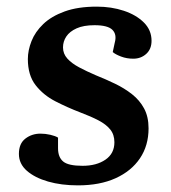

<svg xmlns="http://www.w3.org/2000/svg" viewBox="-20 -545 515 579"><path d="M229 -45Q271 -45 298 -63.5Q325 -82 325 -116Q325 -139 312.5 -154.5Q300 -170 277 -182Q254 -194 222 -206Q183 -221 147 -239.5Q111 -258 87.5 -288Q64 -318 64 -367Q64 -393 75 -421Q86 -449 110.5 -472.5Q135 -496 175 -510.5Q215 -525 272 -525Q316 -525 353.5 -512.5Q391 -500 414 -477Q437 -454 437 -422Q437 -397 421 -382.5Q405 -368 382 -368Q362 -368 345 -374.5Q328 -381 320 -388L326 -416Q333 -441 319 -455Q305 -469 265 -469Q232 -469 211 -459.5Q190 -450 180 -435Q170 -420 170 -402Q170 -383 183 -368.5Q196 -354 218.5 -342Q241 -330 269 -318Q299 -306 327 -292.5Q355 -279 378 -261Q401 -243 414.5 -218Q428 -193 428 -158Q428 -106 402 -67.5Q376 -29 328.5 -7.5Q281 14 215 14Q165 14 125 2.5Q85 -9 61 -30Q37 -51 37 -81Q37 -112 56.5 -127Q76 -142 102 -142Q117 -142 132 -138.5Q147 -135 155 -130V-98Q155 -71 170.5 -58Q186 -45 229 -45Z"/></svg>

Font: Literata 18pt SemiBold
Style: Italic
Weight: 600
Italic angle: -2°
Designer: Latin by Veronika Burian and Jose Scaglione. Greek by Irene Vlachou. Cyrillic by Vera Evstafieva
Foundry: TypeTogether
Version: Version 3.103;gftools[0.9.29]